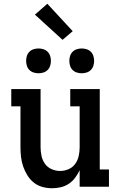

<svg xmlns="http://www.w3.org/2000/svg" viewBox="-20 -994 640 1022"><path d="M257 8Q231 8 205.5 1Q180 -6 160 -22Q140 -38 126 -60.5Q112 -83 103.5 -107.5Q95 -132 92 -158Q89 -184 89 -210V-428H40V-520H196V-210Q196 -187 201 -164Q206 -141 219.5 -122Q233 -103 255 -93.5Q277 -84 300 -84Q323 -84 345 -93.5Q367 -103 380.5 -122Q394 -141 399 -164Q404 -187 404 -210V-428H354V-520H511V-92H560V0H404V-88Q394 -67 380 -48Q366 -29 346.5 -16Q327 -3 304 2.5Q281 8 257 8ZM415 -604Q402 -604 389 -608Q376 -612 366.5 -621.5Q357 -631 353 -644Q349 -657 349 -670Q349 -683 353 -696Q357 -709 366.5 -718.5Q376 -728 389 -732Q402 -736 415 -736Q428 -736 441 -732Q454 -728 463.5 -718.5Q473 -709 477 -696Q481 -683 481 -670Q481 -657 477 -644Q473 -631 463.5 -621.5Q454 -612 441 -608Q428 -604 415 -604ZM185 -604Q172 -604 159 -608Q146 -612 136.5 -621.5Q127 -631 123 -644Q119 -657 119 -670Q119 -683 123 -696Q127 -709 136.5 -718.5Q146 -728 159 -732Q172 -736 185 -736Q198 -736 211 -732Q224 -728 233.5 -718.5Q243 -709 247 -696Q251 -683 251 -670Q251 -657 247 -644Q243 -631 233.5 -621.5Q224 -612 211 -608Q198 -604 185 -604ZM313 -782 166 -916 232 -974 367 -828Z"/></svg>

Font: Iosevka Etoile Semibold
Style: Regular
Weight: 600
Designer: Belleve Invis
Foundry: Belleve Invis
Version: Version 22.1.2; ttfautohint (v1.8.4)